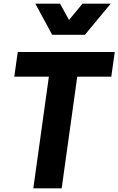

<svg xmlns="http://www.w3.org/2000/svg" viewBox="-20 -1029 647 1049"><path d="M162 0H317L402 -610H588L607 -745H77L58 -610H247ZM173 -1009 265 -839H444L585 -1009H431L357 -920L308 -1009Z"/></svg>

Font: Mluvka ExtraBold
Style: Italic
Weight: 800
Italic angle: -8°
Designer: Modified by Jiří Krblich, Original typeface by Gumpita Rahayu
Foundry: Gumpita Rahayu & Jiří Krblich
Version: Version 2.000;Glyphs 3.1.1 (3134)